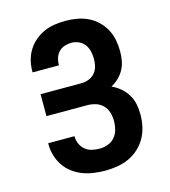

<svg xmlns="http://www.w3.org/2000/svg" viewBox="-111 -832 823 930"><g transform="rotate(-15 300.0 -367.5)"><path d="M303 8Q274 8 245.5 4Q217 0 190.5 -10Q164 -20 140.5 -37.5Q117 -55 101 -79Q85 -103 77 -130.5Q69 -158 69 -187V-192H201V-190Q201 -171 209 -153Q217 -135 231.5 -123Q246 -111 265 -106.5Q284 -102 303 -102Q324 -102 345 -109.5Q366 -117 380 -133.5Q394 -150 399.5 -171Q405 -192 405 -213Q405 -235 399 -256Q393 -277 378 -292.5Q363 -308 342 -314.5Q321 -321 300 -321H95V-431H300Q319 -431 337 -438Q355 -445 367.5 -459.5Q380 -474 384.5 -492.5Q389 -511 389 -530Q389 -549 384.5 -568Q380 -587 369 -602Q358 -617 340 -625Q322 -633 303 -633Q286 -633 269 -627.5Q252 -622 240 -609.5Q228 -597 222.5 -580Q217 -563 217 -546V-543H85V-550Q85 -577 92 -604Q99 -631 113.5 -654Q128 -677 149.5 -695Q171 -713 196 -724Q221 -735 248.5 -739Q276 -743 303 -743Q332 -743 360.5 -738Q389 -733 414.5 -721Q440 -709 461.5 -688.5Q483 -668 496.5 -643Q510 -618 515.5 -589.5Q521 -561 521 -532Q521 -509 517 -486Q513 -463 502 -442.5Q491 -422 474 -405.5Q457 -389 436 -378Q460 -367 480 -350Q500 -333 513.5 -310.5Q527 -288 532 -262.5Q537 -237 537 -211Q537 -181 530.5 -151Q524 -121 509 -94.5Q494 -68 471.5 -47.5Q449 -27 421.5 -14.5Q394 -2 363.5 3Q333 8 303 8Z"/></g></svg>

Font: Iosevka Extrabold Extended
Style: Regular
Weight: 800
Width: 7
Monospace: yes
Designer: Belleve Invis
Foundry: Belleve Invis
Version: Version 32.5.0; ttfautohint (v1.8.4)